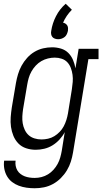

<svg xmlns="http://www.w3.org/2000/svg" viewBox="-20 -790 545 1023"><path d="M165 213Q143 213 121.5 210Q100 207 80 199.5Q60 192 44 179.5Q28 167 17.5 149Q7 131 3 109.5Q-1 88 2 66H63Q61 80 63.5 93.5Q66 107 72.5 118Q79 129 89.5 137Q100 145 112 149.5Q124 154 137.5 156Q151 158 165 158Q183 158 201 153.5Q219 149 235.5 139Q252 129 265 114.5Q278 100 287 83.5Q296 67 301 49Q306 31 309 14L325 -86Q314 -65 297 -46.5Q280 -28 259.5 -15.5Q239 -3 216 2.5Q193 8 170 8Q144 8 119.5 0Q95 -8 78 -25.5Q61 -43 51.5 -66Q42 -89 38.5 -114Q35 -139 37 -165.5Q39 -192 43 -218L65 -348Q69 -371 76 -394.5Q83 -418 95 -440Q107 -462 124.5 -481.5Q142 -501 164 -514Q186 -527 210 -532.5Q234 -538 258 -538Q282 -538 305 -531Q328 -524 344 -508Q360 -492 369 -470.5Q378 -449 382 -426L399 -530H505V-475H451L369 23Q365 47 357.5 71Q350 95 336.5 117.5Q323 140 304 159Q285 178 262 190.5Q239 203 214.5 208Q190 213 165 213ZM201 -47Q218 -47 236 -51Q254 -55 269.5 -64.5Q285 -74 298 -87.5Q311 -101 319.5 -117Q328 -133 333.5 -150.5Q339 -168 342 -185L363 -315Q366 -334 367.5 -353.5Q369 -373 366.5 -391.5Q364 -410 357.5 -427.5Q351 -445 339 -458Q327 -471 309 -477Q291 -483 272 -483Q254 -483 235.5 -478.5Q217 -474 200.5 -464.5Q184 -455 170.5 -440.5Q157 -426 147.5 -409Q138 -392 133 -374.5Q128 -357 125 -339L103 -209Q100 -189 99 -170Q98 -151 101 -133Q104 -115 112 -98Q120 -81 133 -69.5Q146 -58 164 -52.5Q182 -47 201 -47ZM290 -581Q281 -581 272.5 -584Q264 -587 259 -593Q254 -599 252.5 -608Q251 -617 253 -626Q259 -666 278.5 -704Q298 -742 330 -770L363 -738Q348 -723 336 -705.5Q324 -688 316 -669Q323 -668 329 -664Q335 -660 338.5 -654Q342 -648 342.5 -640.5Q343 -633 342 -626Q340 -617 336 -608Q332 -599 324.5 -593Q317 -587 308 -584Q299 -581 290 -581Z"/></svg>

Font: Iosevka Slab Light
Style: Italic
Weight: 300
Italic angle: -9°
Monospace: yes
Designer: Belleve Invis
Foundry: Belleve Invis
Version: Version 11.1.1; ttfautohint (v1.8.3)